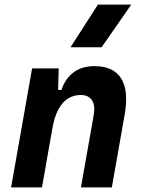

<svg xmlns="http://www.w3.org/2000/svg" viewBox="-20 -815 626 835"><path d="M28.3 0 119.6 -517.6H235.4L231.9 -394L162.6 0ZM332 0 387.2 -312.5Q395 -356.4 379.9 -379.2Q364.7 -401.9 330.6 -401.9Q302.7 -401.9 277.8 -387.7Q252.9 -373.5 234.4 -340.1Q215.8 -306.6 206.5 -249.5L230 -423.8H247.1Q263.7 -473.1 299.8 -500.2Q335.9 -527.3 390.6 -527.3Q473.6 -527.3 507.1 -473.6Q540.5 -419.9 522 -315.4L466.3 0ZM286.6 -609.4 405.8 -794.9H550.8L421.9 -609.4Z"/></svg>

Font: Cascadia Code PL
Style: Italic
Weight: 400
Italic angle: -10°
Monospace: yes
Designer: Aaron Bell
Foundry: Saja Typeworks
Version: Version 2404.023